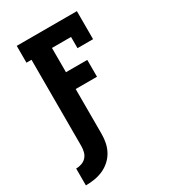

<svg xmlns="http://www.w3.org/2000/svg" viewBox="-227 -848 1054 1186"><g transform="rotate(-30 300.0 -255.0)"><path d="M27 225V105Q47 105 67 98Q87 91 100.5 76Q114 61 119 40.5Q124 20 124 0V-615H88V-735H517V-535H406V-615H270V-442H422V-322H270V0Q270 31 263.5 62Q257 93 241.5 120.5Q226 148 202 169Q178 190 149.5 202.5Q121 215 89.5 220Q58 225 27 225Z"/></g></svg>

Font: Iosevka Slab Heavy Extended
Style: Regular
Weight: 900
Width: 7
Monospace: yes
Designer: Belleve Invis
Foundry: Belleve Invis
Version: Version 11.1.0; ttfautohint (v1.8.3)